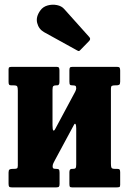

<svg xmlns="http://www.w3.org/2000/svg" viewBox="-20 -810 552 830"><path d="M459.5 -102.5Q459.5 -89.5 462 -84.8Q464.5 -80 477.5 -80H486.5Q495 -80 497.2 -76.8Q499.5 -73.5 499.5 -65V-11Q499.5 -3 496 -1.5Q492.5 0 484 0H291Q283 0 281.5 -3.8Q280 -7.5 280 -15.5V-65.5Q280 -80 290.5 -80H295.5Q303.5 -80 306.5 -83.2Q309.5 -86.5 309.5 -99.5V-254.5Q309.5 -269 306.5 -273.5Q303.5 -278 299.5 -270L215.5 -114Q213.5 -110.5 210.5 -104Q207.5 -97.5 207.5 -91Q207.5 -83.5 211 -81.8Q214.5 -80 222.5 -80H224Q232 -80 234.8 -77Q237.5 -74 237.5 -63V-15Q237.5 -6 234.8 -3Q232 0 223.5 0H31Q22 0 19.5 -3.2Q17 -6.5 17 -16V-64Q17 -74.5 21.2 -77.2Q25.5 -80 35 -80H40Q50 -80 53.5 -82.2Q57 -84.5 57 -94V-418.5Q57 -431.5 54.5 -436.2Q52 -441 39 -441H30Q22 -441 19.5 -444Q17 -447 17 -456V-510Q17 -518 20.8 -519.5Q24.5 -521 32.5 -521H225Q232.5 -521 234.8 -517.2Q237 -513.5 237 -505.5V-455.5Q237 -441 227 -441H222Q214 -441 210.5 -437.8Q207 -434.5 207 -421.5V-268.5Q207 -249 210.5 -246Q214 -243 219.5 -254L305 -413.5Q309.5 -422.5 309.5 -428Q309.5 -437 305.8 -439Q302 -441 294.5 -441H293Q285 -441 282.5 -444Q280 -447 280 -458V-506Q280 -515 282.5 -518Q285 -521 294 -521H485.5Q494.5 -521 497 -517.5Q499.5 -514 499.5 -505V-457Q499.5 -446.5 495.5 -443.8Q491.5 -441 481.5 -441H476.5Q467 -441 463.2 -438.5Q459.5 -436 459.5 -427ZM313.5 -592 170.5 -671Q147.5 -684 140.8 -710.5Q134 -737 154.5 -765Q166 -781 186 -786.5Q206 -792 226.2 -788Q246.5 -784 258 -770.5L365 -651Q374 -642 365.5 -633L328.5 -595Q324.5 -590.5 321.8 -589.5Q319 -588.5 313.5 -592Z"/></svg>

Font: Besley* Condensed
Style: Bold
Weight: 700
Width: 3
Designer: Owen Earl
Foundry: indestructible type*
Version: Version 3.000; ttfautohint (v1.8.3)